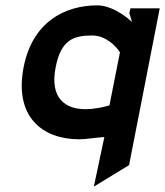

<svg xmlns="http://www.w3.org/2000/svg" viewBox="-20 -482 614 714"><path d="M68 -233C32 -49 136 36 275 36C299 36 334 30 364 28H368L329 212L460 132L574 -451H465L461 -433L471 -400L461 -409C437 -429 390 -462 342 -462C216 -462 100 -396 68 -233ZM187 -232C207 -336 256 -350 323 -350C375 -350 413 -308 425 -289L426 -287L387 -90C367 -84 331 -76 297 -76C224 -76 164 -116 187 -232Z"/></svg>

Font: Charger EcoBold
Style: Obl
Weight: 1000
Designer: Jasper
Foundry: Cannot Into Space Fonts
Version: Version 1.1